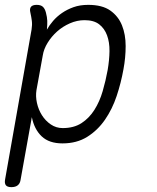

<svg xmlns="http://www.w3.org/2000/svg" viewBox="-26 -580 646 790"><path d="M167 -458Q177 -476 192.5 -494Q208 -512 229 -526.5Q250 -541 276.5 -550.5Q303 -560 337 -560Q395 -560 428 -536.5Q461 -513 476 -475.5Q491 -438 491 -390.5Q491 -343 482 -295Q472 -239 454 -185Q436 -131 406 -87.5Q376 -44 333 -17Q290 10 231 10Q176 10 145.5 -19Q115 -48 105 -98L59 158Q57 174 47.5 182Q38 190 21 190Q4 190 -2 182Q-8 174 -5 158L104 -459Q107 -478 105 -494Q103 -510 99 -528Q95 -544 101.5 -552Q108 -560 125 -560Q142 -560 150.5 -552Q159 -544 163 -528Q168 -509 168.5 -494Q169 -479 167 -458ZM322 -497Q291 -497 261.5 -484Q232 -471 209 -450.5Q186 -430 170 -404Q154 -378 150 -352L124 -209Q120 -184 126 -156.5Q132 -129 146.5 -106Q161 -83 183 -68Q205 -53 232 -53Q278 -53 309.5 -73.5Q341 -94 362.5 -128Q384 -162 396.5 -205Q409 -248 417 -292Q424 -333 424.5 -369.5Q425 -406 414.5 -434.5Q404 -463 382 -480Q360 -497 322 -497Z"/></svg>

Font: Maple Mono NL ExtraLight
Style: Italic
Weight: 275
Italic angle: -10°
Monospace: yes
Designer: subframe7536
Version: Version 7.000